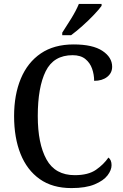

<svg xmlns="http://www.w3.org/2000/svg" viewBox="-20 -951 626 981"><path d="M345 10Q248 10 183 -36Q118 -82 85 -164.5Q52 -247 52 -358Q52 -467 86.5 -549.5Q121 -632 188.5 -678Q256 -724 356 -724Q454 -724 503.5 -691Q553 -658 553 -610Q553 -578 527.5 -558Q502 -538 461 -538Q461 -570 450.5 -600Q440 -630 416 -649.5Q392 -669 351 -669Q254 -669 213.5 -587Q173 -505 173 -358Q173 -217 217.5 -136.5Q262 -56 362 -56Q431 -56 470.5 -83.5Q510 -111 534 -146Q550 -134 550 -107Q550 -82 529.5 -55Q509 -28 463.5 -9Q418 10 345 10ZM298 -784Q319 -816 344 -856.5Q369 -897 383 -931H499V-921Q487 -904 460 -875.5Q433 -847 401 -818.5Q369 -790 343 -771H298Z"/></svg>

Font: Noto Serif Sinhala SemiCondensed Medium
Style: Regular
Weight: 500
Width: 4
Designer: Jelle Bosma - Monotype Design Team
Foundry: Monotype Imaging Inc.
Version: Version 2.007; ttfautohint (v1.8.4.7-5d5b)